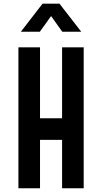

<svg xmlns="http://www.w3.org/2000/svg" viewBox="-20 -1002 544 1022"><path d="M78 0V-750H193V-372.5H310.5V-750H425.5V0H310.5V-257.5H193V0ZM91 -833 206.5 -982.5H296.5L412.5 -833H311.5L252 -916.5L192 -833Z"/></svg>

Font: Mohave SemiBold
Style: Regular
Weight: 600
Designer: Gumpita Rahayu
Foundry: Tokotype
Version: Version 2.003